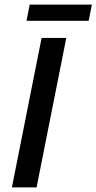

<svg xmlns="http://www.w3.org/2000/svg" viewBox="-20 -820 422 840"><path d="M32 0 162 -654H270L140 0ZM96 -729 110 -800H382L368 -729Z"/></svg>

Font: Source Sans 3 Semibold
Style: Italic
Weight: 600
Italic angle: -11°
Designer: Paul D. Hunt
Foundry: Adobe
Version: Version 3.052;hotconv 1.1.0;makeotfexe 2.6.0